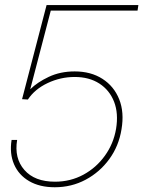

<svg xmlns="http://www.w3.org/2000/svg" viewBox="-20 -748 580 777"><path d="M201.7 9.8Q140.6 9.8 98.1 -14.9Q55.7 -39.6 36.9 -83Q18.1 -126.5 26.9 -181.6H49.3Q37.1 -107.9 78.6 -60.3Q120.1 -12.7 202.6 -12.7Q265.1 -12.7 317.4 -41Q369.6 -69.3 404.5 -117.9Q439.5 -166.5 449.7 -226.6Q460 -289.1 441.7 -336.2Q423.3 -383.3 382.1 -409.9Q340.8 -436.5 282.2 -436.5Q225.1 -436.5 172.9 -411.9Q120.6 -387.2 92.8 -345.2L69.3 -346.7L168.5 -727.5H540L536.6 -705.1H185.5L102.5 -387.2L103.5 -387.7Q130.4 -414.6 177 -436.8Q223.6 -459 282.2 -459Q347.7 -459 394.5 -429Q441.4 -398.9 462.4 -346.2Q483.4 -293.5 471.7 -224.6Q460.9 -157.2 422.4 -104.2Q383.8 -51.3 326.7 -20.8Q269.5 9.8 201.7 9.8Z"/></svg>

Font: Inter 28pt Thin
Style: Italic
Weight: 250
Italic angle: -9.3988°
Designer: Rasmus Andersson
Foundry: rsms
Version: Version 4.001;git-66647c0bb